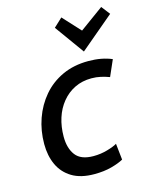

<svg xmlns="http://www.w3.org/2000/svg" viewBox="-118 -854 759 946"><g transform="rotate(-15 262.0 -381.0)"><path d="M245 13Q176 13 131.5 -14Q87 -41 65.5 -87.5Q44 -134 44 -194Q44 -262 65.5 -323Q87 -384 127.5 -431.5Q168 -479 226.5 -506Q285 -533 359 -533Q394 -533 423.5 -527.5Q453 -522 479 -511L443 -429Q421 -437 399 -442Q377 -447 352 -447Q305 -447 267 -428.5Q229 -410 201.5 -376.5Q174 -343 160 -299Q146 -255 146 -204Q146 -145 173 -109.5Q200 -74 264 -74Q301 -74 335.5 -84Q370 -94 386 -104L395 -21Q372 -8 333.5 2.5Q295 13 245 13ZM351 -584 243 -734 287 -775 369 -686 490 -774 524 -730Z"/></g></svg>

Font: Ubuntu Sans Medium
Style: Italic
Weight: 500
Italic angle: -13.5°
Designer: Dalton Maag Ltd
Foundry: Dalton Maag Ltd
Version: Version 1.006